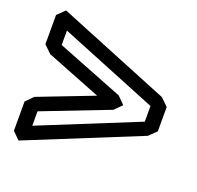

<svg xmlns="http://www.w3.org/2000/svg" viewBox="-113 -854 901 876"><g transform="rotate(20 337.0 -416.0)"><path d="M99 -255 422 -380 457 -415 422 -450 99 -577V-647L575 -454V-378L99 -185ZM63 -312 28 -277V-135L63 -100L610 -322L646 -357V-475L610 -510L64 -732L28 -697V-555L64 -520L330 -415Z"/></g></svg>

Font: Hussar Press
Style: Bold
Weight: 700
Foundry: Cannot Into Space Fonts
Version: Version 1.43